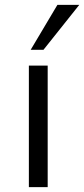

<svg xmlns="http://www.w3.org/2000/svg" viewBox="-20 -770 346 790"><path d="M106.2 -565 216.2 -750H306.2L158.8 -565ZM98.8 0V-500H176.2V0Z"/></svg>

Font: Now Alt
Style: Regular
Weight: 400
Designer: Alfredo Marco Pradil
Foundry: Alfredo Marco Pradil
Version: Version 1.002;PS 001.002;hotconv 1.0.88;makeotf.lib2.5.64775